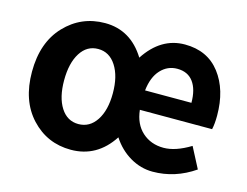

<svg xmlns="http://www.w3.org/2000/svg" viewBox="-85 -710 1107 860"><g transform="rotate(15 469.0 -280.0)"><path d="M302 14Q192 14 118 -65.5Q44 -145 44 -279Q44 -415 119.5 -494.5Q195 -574 305 -574Q424 -574 492 -464Q564 -574 675 -574Q780 -574 838 -498.5Q896 -423 896 -303Q896 -265 890 -239H555Q562 -174 602 -138Q642 -102 701 -102Q756 -102 825 -144L875 -48Q785 14 681 14Q626 14 576.5 -15Q527 -44 494 -95Q423 14 302 14ZM193 -279Q193 -200 223 -153Q253 -106 305 -106Q357 -106 388 -153Q419 -200 419 -279Q419 -358 388 -406Q357 -454 305 -454Q253 -454 223 -406.5Q193 -359 193 -279ZM555 -329H770Q770 -391 744.5 -425.5Q719 -460 670 -460Q625 -460 593.5 -426Q562 -392 555 -329Z"/></g></svg>

Font: Noto Sans Korean Bold
Style: Bold
Weight: 700
Designer: Ryoko NISHIZUKA  (kana & ideographs); Paul D. Hunt (Latin, Greek & Cyrillic); Wenlong ZHANG  (bopomofo); Sandoll Communi
Foundry: Adobe Systems Incorporated
Version: Version 1.000;PS 1;hotconv 1.0.78;makeotf.lib2.5.61930